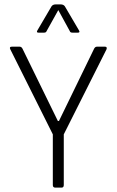

<svg xmlns="http://www.w3.org/2000/svg" viewBox="-20 -856 533 876"><path d="M335 -707H311Q301 -707 299 -713L246 -810L192 -713Q190 -707 180 -707H156Q144 -707 151 -718L215 -827Q221 -836 235 -836H256Q270 -836 276 -827L340 -718Q347 -707 335 -707ZM261 0H232Q221 0 221 -12V-243L27 -631Q21 -643 34 -643H70Q79 -643 84 -631L244 -304H249L408 -631Q413 -643 422 -643H459Q470 -643 466 -631L271 -243V-12Q271 0 261 0Z"/></svg>

Font: Rajdhani
Style: Regular
Weight: 400
Designer: Satya Rajpurohit, Jyotish Sonowal
Foundry: Indian Type Foundry
Version: Version 1.201 February 1, 2022